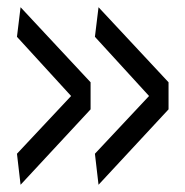

<svg xmlns="http://www.w3.org/2000/svg" viewBox="-20 -537 513 532"><path d="M231 -309V-234L37 -25L27 -111L177 -271L27 -435L37 -517ZM447 -309V-234L253 -25L243 -111L393 -271L243 -435L253 -517Z"/></svg>

Font: Georama
Style: Regular
Weight: 400
Designer: Jean-Baptiste Levee
Foundry: Production Type
Version: Version 1.000